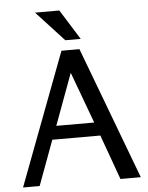

<svg xmlns="http://www.w3.org/2000/svg" viewBox="-59 -921 748 968"><g transform="rotate(-5 315.5 -436.5)"><path d="M614 0H511L429 -227H186L102 0H18L271 -670H362ZM404 -295 308 -555 212 -295ZM373 -721H295L155 -873H278Z"/></g></svg>

Font: Rosario
Style: Regular
Weight: 400
Designer: Hector Gatti
Foundry: Omnibus-Type
Version: Version 1.004